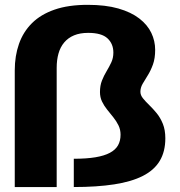

<svg xmlns="http://www.w3.org/2000/svg" viewBox="-20 -754 726 774"><path d="M39.5 0H208.5V-480.5Q208.5 -512.5 215.8 -538.2Q223 -564 238.8 -582.8Q254.5 -601.5 278.5 -611.5Q302.5 -621.5 335.5 -621.5Q389.5 -621.5 413.2 -599.5Q437 -577.5 437 -542Q437 -520.5 428.8 -502.8Q420.5 -485 409.8 -467.2Q399 -449.5 391 -429.2Q383 -409 383 -383Q383 -362 391.2 -344.8Q399.5 -327.5 412 -312Q424.5 -296.5 436.8 -281.2Q449 -266 457.5 -248.8Q466 -231.5 466 -211Q466 -186.5 455.8 -168.2Q445.5 -150 423 -138Q400.5 -126 364.8 -120Q329 -114 277.5 -114V0Q371 0 440.5 -10.8Q510 -21.5 555.8 -44.8Q601.5 -68 624 -105.5Q646.5 -143 646.5 -196.5Q646.5 -230 636.5 -254.8Q626.5 -279.5 611.5 -297.8Q596.5 -316 581.5 -330.5Q566.5 -345 556.2 -357.8Q546 -370.5 546 -384Q546 -400.5 555 -416.2Q564 -432 575.8 -450.5Q587.5 -469 596.5 -493.8Q605.5 -518.5 605.5 -553Q605.5 -589 590 -621.5Q574.5 -654 541.5 -679.5Q508.5 -705 457 -719.8Q405.5 -734.5 333.5 -734.5Q255.5 -734.5 200 -715.2Q144.5 -696 109 -660.8Q73.5 -625.5 56.5 -577Q39.5 -528.5 39.5 -470.5Z"/></svg>

Font: Anybody UltraCondensed Thin
Style: Bold
Weight: 700
Version: Version 1.111